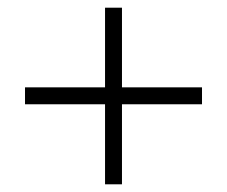

<svg xmlns="http://www.w3.org/2000/svg" viewBox="-20 -479 590 499"><path d="M505 -208H297V0H253V-208H45V-252H253V-459H297V-252H505Z"/></svg>

Font: Ysabeau Infant Semilight
Style: Regular
Weight: 300
Designer: Christian Thalmann (Catharsis Fonts)
Version: Version 0.003